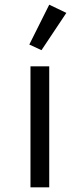

<svg xmlns="http://www.w3.org/2000/svg" viewBox="-20 -799 340 819"><path d="M110 -516H190V0H110ZM157 -585 105 -609 190 -779 263 -744Z"/></svg>

Font: iA Writer Quattro V
Style: Regular
Weight: 400
Designer: Mike Abbink, Paul van der Laan, Pieter van Rosmalen, Oliver Reichenstein
Foundry: Information Architects Inc.
Version: Version 2.000